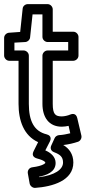

<svg xmlns="http://www.w3.org/2000/svg" viewBox="-25 -670 416 932"><path d="M240 1 224 36C219 46 219 62 238 69C267 80 281 92 281 119C281 153 240 181 165 190L164 188C199 181 245 166 245 121C245 91 221 71 195 60L217 17C220 11 229 -11 201 -18C140 -33 115 -83 115 -166V-400C115 -415 101 -425 90 -425H45V-463L98 -466C110 -467 120 -477 121 -488L133 -600H181V-491C181 -476 195 -466 206 -466H306V-425H206C191 -425 181 -411 181 -400V-166C181 -101 212 -55 275 -55C286 -55 298 -57 308 -59L316 -23C299 -19 281 -15 261 -14C252 -13 243 -7 240 1ZM282 34C309 31 333 25 354 18C365 14 373 1 370 -12L350 -97C344 -123 323 -117 316 -114C305 -109 287 -105 275 -105C244 -105 231 -115 231 -166V-375H331C342 -375 356 -385 356 -400V-491C356 -502 346 -516 331 -516H231V-625C231 -636 221 -650 206 -650H110C98 -650 86 -641 85 -628L73 -515L18 -511C7 -510 -5 -500 -5 -486V-400C-5 -389 5 -375 20 -375H65V-166C65 -85 90 -12 160 20L138 64C125 90 148 97 154 99C196 110 195 119 195 121C195 121 187 135 132 142C116 144 108 158 110 171L119 221C121 232 133 243 146 242C230 236 331 207 331 119C331 78 310 50 282 34Z"/></svg>

Font: Falling Sky
Style: Ou
Weight: 400
Designer: Paul D. Hunt
Foundry: Adobe Systems Incorporated
Version: Version 1.02